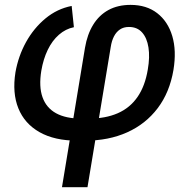

<svg xmlns="http://www.w3.org/2000/svg" viewBox="-20 -570 779 794"><path d="M236.3 204.1 331.5 -372.6Q340.8 -427.7 365.2 -467.5Q389.6 -507.3 428.5 -528.6Q467.3 -549.8 520 -549.8Q585.9 -549.8 630.1 -515.6Q674.3 -481.4 692.4 -420.9Q710.4 -360.4 697.3 -280.8Q681.6 -188 632.1 -122.6Q582.5 -57.1 505.9 -22.7Q429.2 11.7 332.5 11.7H299.8Q205.6 11.7 143.6 -23.4Q81.5 -58.6 55.9 -122.1Q30.3 -185.5 43.9 -271Q55.7 -337.9 87.6 -395.8Q119.6 -453.6 168 -493.7Q216.3 -533.7 276.4 -545.4L285.6 -457.5Q251.5 -450.7 223.6 -426.3Q195.8 -401.9 177.5 -364Q159.2 -326.2 150.9 -277.8Q140.1 -211.9 155.8 -168Q171.4 -124 211.7 -101.8Q252 -79.6 315.4 -79.6H347.7Q416 -79.6 466.6 -101.6Q517.1 -123.5 548.6 -168.9Q580.1 -214.4 591.3 -283.2Q600.1 -334 594 -373.5Q587.9 -413.1 567.6 -435.8Q547.4 -458.5 513.2 -458.5Q491.2 -458.5 476.1 -448.2Q460.9 -438 451.4 -419.7Q441.9 -401.4 438 -376L341.8 204.1Z"/></svg>

Font: Inter 18pt Medium
Style: Italic
Weight: 500
Italic angle: -9.3988°
Designer: Rasmus Andersson
Foundry: rsms
Version: Version 4.001;git-66647c0bb